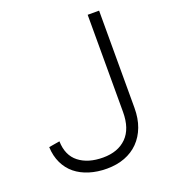

<svg xmlns="http://www.w3.org/2000/svg" viewBox="-140 -856 872 979"><g transform="rotate(-20 296.5 -366.5)"><path d="M92 -195Q94 -118 143.5 -79.5Q193 -41 274 -41Q355 -41 401.5 -87.5Q448 -134 448 -225V-752H510V-225Q510 -167 493 -122Q476 -77 445 -45.5Q414 -14 370.5 2.5Q327 19 273 19Q222 19 178.5 5.5Q135 -8 103.5 -33.5Q72 -59 53.5 -97.5Q35 -136 33 -185Z"/></g></svg>

Font: Milkman
Style: Regular
Weight: 300
Designer: Giulia Boggio / Martin Desinde
Version: Version 1.000